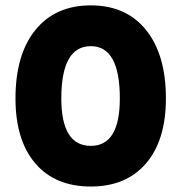

<svg xmlns="http://www.w3.org/2000/svg" viewBox="-20 -680 668 708"><path d="M37.1 -316.9Q37.1 -479 110.6 -569.6Q184.1 -660.2 314.9 -660.2Q445.3 -660.2 518.6 -569.3Q591.8 -478.5 591.8 -316.9Q591.8 -163.1 518.6 -77.6Q445.3 7.8 314.9 7.8Q183.1 7.8 110.1 -77.6Q37.1 -163.1 37.1 -316.9ZM421.9 -316.9Q421.9 -509.8 314.9 -509.8Q206.1 -509.8 206.1 -316.9Q206.1 -142.1 314.9 -142.1Q421.9 -142.1 421.9 -316.9Z"/></svg>

Font: Overused Grotesk ExtraBold
Style: Regular
Weight: 800
Version: Version 0.002